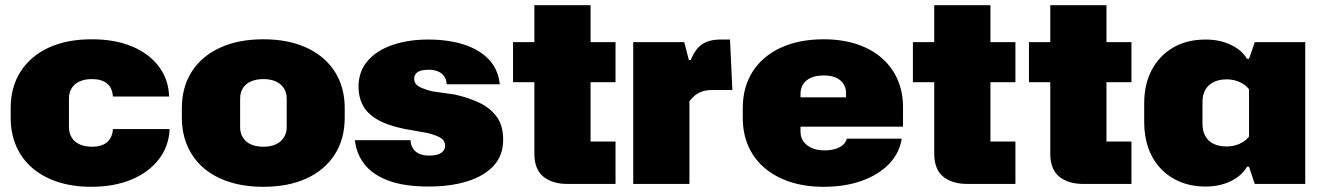

<svg xmlns="http://www.w3.org/2000/svg" viewBox="-20 -707 5077 738"><path d="M330 11Q259 11 201.5 -8Q144 -27 104 -61.5Q64 -96 42.5 -145Q21 -194 21 -255V-291Q21 -373 59.5 -432.5Q98 -492 167.5 -524Q237 -556 332 -556Q422 -556 487.5 -528.5Q553 -501 590.5 -451.5Q628 -402 630 -336H414Q412 -369 391.5 -386Q371 -403 333 -403Q306 -403 286 -394Q266 -385 255.5 -368Q245 -351 245 -328V-217Q245 -196 255.5 -178.5Q266 -161 286.5 -152Q307 -143 334 -143Q358 -143 375.5 -150.5Q393 -158 403 -173.5Q413 -189 414 -211H632Q629 -144 590 -94Q551 -44 484.5 -16.5Q418 11 330 11Z M992 11Q920 11 862 -7.5Q804 -26 763.5 -60.5Q723 -95 701 -144.5Q679 -194 679 -255V-291Q679 -372 717 -431.5Q755 -491 825.5 -523.5Q896 -556 992 -556Q1065 -556 1122.5 -537.5Q1180 -519 1221 -484Q1262 -449 1283.5 -400.5Q1305 -352 1305 -291V-255Q1305 -173 1267 -113.5Q1229 -54 1159 -21.5Q1089 11 992 11ZM992 -143Q1020 -143 1040 -152Q1060 -161 1071 -178.5Q1082 -196 1082 -217V-328Q1082 -351 1071 -368Q1060 -385 1040 -394Q1020 -403 992 -403Q965 -403 944.5 -394Q924 -385 913.5 -368Q903 -351 903 -328V-217Q903 -196 913.5 -178.5Q924 -161 944.5 -152Q965 -143 992 -143Z M1628 10Q1534 10 1473.5 -12.5Q1413 -35 1381.5 -75Q1350 -115 1344 -168H1558Q1559 -149 1567.5 -136Q1576 -123 1591.5 -116Q1607 -109 1629 -109Q1661 -109 1676 -119.5Q1691 -130 1691 -147Q1691 -166 1674.5 -176.5Q1658 -187 1622 -196L1532 -212Q1466 -226 1428 -249Q1390 -272 1374 -303.5Q1358 -335 1358 -373Q1358 -433 1393.5 -473.5Q1429 -514 1489.5 -534.5Q1550 -555 1626 -555Q1703 -555 1762.5 -536Q1822 -517 1858.5 -479Q1895 -441 1901 -383H1697Q1696 -403 1686 -415.5Q1676 -428 1661 -433.5Q1646 -439 1629 -439Q1609 -439 1596.5 -435Q1584 -431 1578 -423Q1572 -415 1572 -404Q1572 -386 1587.5 -376Q1603 -366 1641 -356L1726 -344Q1777 -333 1819.5 -313.5Q1862 -294 1888 -260Q1914 -226 1914 -170Q1914 -110 1878 -70.5Q1842 -31 1777.5 -10.5Q1713 10 1628 10Z M2161 0Q2103 0 2068.5 -28Q2034 -56 2034 -117V-687H2250V-163H2346V0ZM1952 -391V-545H2346V-391Z M2414 0V-545H2610L2628 -476H2635Q2652 -519 2679 -537Q2706 -555 2749 -555H2786L2795 -361H2719Q2696 -361 2679.5 -355.5Q2663 -350 2651.5 -340.5Q2640 -331 2630 -318V0Z M3146 11Q3075 11 3018 -7.5Q2961 -26 2920 -60.5Q2879 -95 2857 -144Q2835 -193 2835 -255V-291Q2835 -373 2873.5 -432.5Q2912 -492 2982 -524Q3052 -556 3146 -556Q3215 -556 3271 -538Q3327 -520 3367.5 -485.5Q3408 -451 3429.5 -402.5Q3451 -354 3451 -294V-220H3023V-333H3246L3232 -319V-350Q3232 -370 3221.5 -385.5Q3211 -401 3192 -409Q3173 -417 3146 -417Q3118 -417 3098 -408.5Q3078 -400 3067.5 -384Q3057 -368 3057 -346V-200Q3057 -179 3068.5 -163Q3080 -147 3100.5 -138Q3121 -129 3150 -129Q3183 -129 3206 -140.5Q3229 -152 3235 -174H3446Q3437 -117 3396 -75.5Q3355 -34 3291 -11.5Q3227 11 3146 11Z M3698 0Q3640 0 3605.5 -28Q3571 -56 3571 -117V-687H3787V-163H3883V0ZM3489 -391V-545H3883V-391Z M4144 0Q4086 0 4051.5 -28Q4017 -56 4017 -117V-687H4233V-163H4329V0ZM3935 -391V-545H4329V-391Z M4614 10Q4560 10 4516.5 -8Q4473 -26 4442 -58.5Q4411 -91 4394.5 -136.5Q4378 -182 4378 -237V-310Q4378 -383 4407 -438Q4436 -493 4489 -524Q4542 -555 4614 -555Q4669 -555 4711.5 -534.5Q4754 -514 4773 -481H4781L4803 -545H4997V0H4803L4781 -66H4773Q4754 -32 4711.5 -11Q4669 10 4614 10ZM4695 -144Q4722 -144 4745 -154.5Q4768 -165 4781 -182V-364Q4768 -381 4745 -391.5Q4722 -402 4695 -402Q4666 -402 4645 -391.5Q4624 -381 4613 -362Q4602 -343 4602 -315V-230Q4602 -204 4613 -184Q4624 -164 4645 -154Q4666 -144 4695 -144Z"/></svg>

Font: Hubot Sans Condensed ExtraLight Black
Style: Regular
Weight: 900
Version: Version 2.000